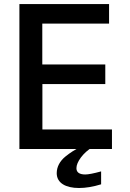

<svg xmlns="http://www.w3.org/2000/svg" viewBox="-20 -731 636 942"><path d="M367.7 191.4C400.4 191.4 436.5 185.5 476.1 173.3V109.9C439 120.1 413.1 125 398.4 125C369.6 125 355 114.7 355 94.2C355 79.1 362.3 61.5 377 41.5C392.1 21.5 410.6 4.9 432.6 -8.3L373.5 -9.3C346.2 4.4 327.6 15.6 300.8 37.1C273.9 59.1 258.3 87.4 258.3 118.7C258.3 167 302.7 191.4 367.7 191.4ZM529.3 0V-95.7H188V-318.4H496.6V-414.6H187.5V-615.2H515.1V-710.9H75.2V0Z"/></svg>

Font: Ride SemiBold
Style: Regular
Weight: 600
Version: Version 3.000